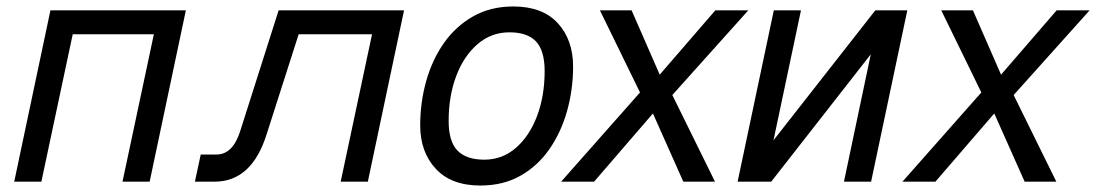

<svg xmlns="http://www.w3.org/2000/svg" viewBox="-20 -562 3391 594"><path d="M24 0 136 -530H555L443 0H359L456 -456H205L108 0Z M583 0 601 -84H650Q700 -84 723 -156L842 -530H1230L1118 0H1034L1131 -456H904L805 -147Q759 0 644 0Z M1466 12Q1376 12 1328 -40Q1280 -92 1280 -174Q1280 -245 1298.5 -311Q1317 -377 1353.5 -429Q1390 -481 1444 -511.5Q1498 -542 1568 -542Q1658 -542 1705.5 -490.5Q1753 -439 1753 -356Q1753 -285 1734.5 -219Q1716 -153 1680 -101Q1644 -49 1590.5 -18.5Q1537 12 1466 12ZM1478 -68Q1534 -68 1576 -104.5Q1618 -141 1641.5 -203Q1665 -265 1665 -342Q1665 -405 1638.5 -433.5Q1612 -462 1556 -462Q1500 -462 1457.5 -425.5Q1415 -389 1391.5 -327Q1368 -265 1368 -188Q1368 -124 1395.5 -96Q1423 -68 1478 -68Z M1716 0 1960 -276 1836 -530H1934L2021 -331L2193 -530H2295L2060 -268L2192 0H2094L2000 -211L1818 0Z M2262 0 2374 -530H2458L2373 -128L2688 -530H2787L2675 0H2591L2674 -394L2366 0Z M2772 0 3016 -276 2892 -530H2990L3077 -331L3249 -530H3351L3116 -268L3248 0H3150L3056 -211L2874 0Z"/></svg>

Font: Geist Regular
Style: Italic
Weight: 400
Italic angle: -12°
Designer: Basement.studio, Andrés Briganti, Mateo Zaragoza
Foundry: Basement.studio, Vercel, Andrés Briganti, Guido Ferreyra, Mateo Zaragoza
Version: Version 1.500; ttfautohint (v1.8.4.7-5d5b)